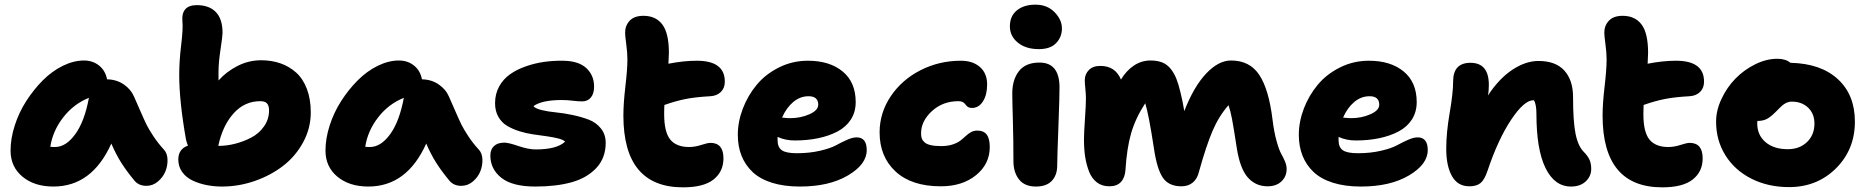

<svg xmlns="http://www.w3.org/2000/svg" viewBox="-20 -783 7940 816"><path d="M207 9.8Q126 9.8 75.4 -32.2Q24.9 -74.2 24.9 -143.1Q24.9 -194.3 42.7 -249.8Q60.5 -305.2 91.6 -353.5Q122.6 -401.9 161.6 -441.2Q200.7 -480.5 246.8 -503.2Q293 -525.9 336.9 -525.9Q374 -525.9 400.9 -504.6Q427.7 -483.4 435.1 -445.8Q475.1 -445.3 505.9 -424.3Q536.6 -403.3 549.8 -372.1Q557.6 -354.5 575.7 -313Q593.8 -271.5 602.8 -253.2Q611.8 -234.9 631.8 -204.3Q651.9 -173.8 676.8 -147Q690.9 -131.8 691.9 -105.5Q692.9 -79.1 682.9 -54.4Q672.9 -29.8 651.1 -11.5Q629.4 6.8 602.1 6.8Q569.3 6.8 550.8 -16.1Q517.6 -56.2 495.1 -91.8Q472.7 -127.4 453.1 -172.9Q371.1 9.8 207 9.8ZM213.9 -158.2Q260.3 -158.2 299.8 -212.6Q339.4 -267.1 357.9 -367.2Q293 -341.3 248.5 -283.9Q204.1 -226.6 193.8 -159.2Q200.7 -158.2 213.9 -158.2Z M923.8 9.8Q890.1 9.8 858.6 3.7Q827.1 -2.4 799.3 -15.4Q771.5 -28.3 754.6 -51.5Q737.8 -74.7 737.8 -105Q737.8 -149.9 778.8 -164.1Q774.4 -173.3 770.5 -189.9Q741.7 -352.5 741.7 -463.9Q741.7 -523.9 750 -592Q758.3 -660.2 755.4 -689.9Q748.5 -761.2 816.4 -761.2Q868.7 -761.2 897.2 -731.9Q925.8 -702.6 925.8 -643.1Q925.8 -629.4 917.2 -572.8Q908.7 -516.1 908.7 -480V-440.9Q941.9 -478.5 989.5 -502.7Q1037.1 -526.9 1089.8 -526.9Q1134.3 -526.9 1171.6 -513.9Q1209 -501 1238.3 -474.9Q1267.6 -448.7 1284.2 -405.3Q1300.8 -361.8 1300.8 -305.2Q1300.8 -238.3 1268.6 -178.7Q1236.3 -119.1 1183.6 -78.4Q1130.9 -37.6 1062.7 -13.9Q994.6 9.8 923.8 9.8ZM1086.4 -353Q1019 -353 972.4 -300.8Q925.8 -248.5 907.7 -163.1H911.6Q943.4 -163.1 978.5 -171.9Q1013.7 -180.7 1046.9 -197.8Q1080.1 -214.8 1101.8 -245.4Q1123.5 -275.9 1123.5 -314Q1123.5 -333.5 1115 -343.3Q1106.4 -353 1086.4 -353Z M1545.4 9.8Q1464.4 9.8 1413.8 -32.2Q1363.3 -74.2 1363.3 -143.1Q1363.3 -194.3 1381.1 -249.8Q1398.9 -305.2 1429.9 -353.5Q1460.9 -401.9 1500 -441.2Q1539.1 -480.5 1585.2 -503.2Q1631.3 -525.9 1675.3 -525.9Q1712.4 -525.9 1739.3 -504.6Q1766.1 -483.4 1773.4 -445.8Q1813.5 -445.3 1844.2 -424.3Q1875 -403.3 1888.2 -372.1Q1896 -354.5 1914.1 -313Q1932.1 -271.5 1941.2 -253.2Q1950.2 -234.9 1970.2 -204.3Q1990.2 -173.8 2015.1 -147Q2029.3 -131.8 2030.3 -105.5Q2031.2 -79.1 2021.2 -54.4Q2011.2 -29.8 1989.5 -11.5Q1967.8 6.8 1940.4 6.8Q1907.7 6.8 1889.2 -16.1Q1856 -56.2 1833.5 -91.8Q1811 -127.4 1791.5 -172.9Q1709.5 9.8 1545.4 9.8ZM1552.2 -158.2Q1598.6 -158.2 1638.2 -212.6Q1677.7 -267.1 1696.3 -367.2Q1631.3 -341.3 1586.9 -283.9Q1542.5 -226.6 1532.2 -159.2Q1539.1 -158.2 1552.2 -158.2Z M2254.9 9.8Q2157.7 9.8 2110.8 -27.3Q2064 -64.5 2064 -122.1Q2064 -147.5 2079.3 -162.1Q2094.7 -176.8 2124 -176.8Q2141.1 -176.8 2183.3 -162.4Q2225.6 -147.9 2256.8 -147.9Q2347.2 -147.9 2381.8 -181.2Q2373 -189.5 2351.6 -194.8Q2330.1 -200.2 2303.5 -203.9Q2276.9 -207.5 2246.3 -211.9Q2215.8 -216.3 2187.3 -225.3Q2158.7 -234.4 2135.5 -248Q2112.3 -261.7 2098.1 -286.4Q2084 -311 2084 -344.2Q2084 -383.8 2101.3 -415.3Q2118.7 -446.8 2147.2 -467Q2175.8 -487.3 2213.9 -500.7Q2252 -514.2 2291.3 -519.8Q2330.6 -525.4 2372.1 -524.9Q2438.5 -524.4 2471.7 -493.7Q2504.9 -462.9 2504.9 -415Q2504.9 -385.7 2491.5 -368.9Q2478 -352.1 2454.1 -352.1Q2437.5 -352.1 2413.8 -355Q2390.1 -357.9 2367.2 -357.9Q2283.7 -357.9 2247.1 -332Q2254.9 -321.8 2282 -315.2Q2309.1 -308.6 2342.5 -305.4Q2376 -302.2 2413.8 -294.2Q2451.7 -286.1 2482.4 -274.4Q2513.2 -262.7 2533.7 -237.3Q2554.2 -211.9 2554.2 -175.8Q2554.2 -111.8 2514.6 -69.3Q2475.1 -26.9 2409.7 -8.5Q2344.2 9.8 2254.9 9.8Z M2882.8 13.2Q2629.4 13.2 2629.4 -292Q2629.4 -342.3 2637.9 -415.8Q2646.5 -489.3 2646.5 -529.8Q2646.5 -559.1 2641.6 -594.7Q2636.7 -630.4 2636.7 -644Q2636.7 -674.3 2656.2 -695.1Q2675.8 -715.8 2714.8 -715.8Q2767.1 -715.8 2794.9 -679Q2822.8 -642.1 2822.8 -558.1Q2822.8 -544.4 2820.8 -512.2Q2885.7 -524.9 2941.4 -524.9Q3060.5 -524.9 3060.5 -436Q3060.5 -408.7 3043.5 -392.1Q3026.4 -375.5 2998.5 -374Q2936.5 -370.6 2894.3 -362.3Q2852.1 -354 2803.7 -336.9Q2802.7 -323.7 2802.7 -297.9Q2802.7 -221.7 2828.6 -189.9Q2854.5 -158.2 2908.7 -158.2Q2933.6 -158.2 2960.4 -167Q2987.3 -175.8 2999.5 -175.8Q3054.7 -175.8 3054.7 -109.9Q3054.7 -53.7 3012.7 -20.3Q2970.7 13.2 2882.8 13.2Z M3379.4 9.8Q3312 9.8 3260.7 -6.3Q3209.5 -22.5 3178.2 -52.2Q3147 -82 3131.3 -121.6Q3115.7 -161.1 3115.7 -210Q3115.7 -265.6 3137 -321.3Q3158.2 -377 3195.8 -422.4Q3233.4 -467.8 3290.5 -496.3Q3347.7 -524.9 3413.6 -524.9Q3505.9 -524.9 3561.3 -479.2Q3616.7 -433.6 3616.7 -349.1Q3616.7 -307.1 3596.2 -275.1Q3575.7 -243.2 3539.3 -224.1Q3502.9 -205.1 3457.3 -195.6Q3411.6 -186 3357.4 -186Q3317.4 -186 3284.7 -201.2V-187Q3284.7 -157.2 3302.7 -144.5Q3320.8 -131.8 3366.7 -131.8Q3420.4 -131.8 3465.1 -142.3Q3509.8 -152.8 3533 -165.5Q3556.2 -178.2 3579.8 -188.7Q3603.5 -199.2 3620.6 -199.2Q3663.6 -199.2 3663.6 -145Q3663.6 -84.5 3583.7 -37.4Q3503.9 9.8 3379.4 9.8ZM3416.5 -374Q3380.4 -374 3351.1 -349.4Q3321.8 -324.7 3303.7 -283.2Q3328.1 -280.8 3338.4 -280.8Q3382.3 -280.8 3419.9 -297.4Q3457.5 -314 3457.5 -337.9Q3457.5 -374 3416.5 -374Z M3978.5 8.8Q3854 8.8 3786.1 -54.2Q3718.3 -117.2 3718.3 -220.2Q3718.3 -303.2 3765.6 -373.8Q3813 -444.3 3892.3 -484.6Q3971.7 -524.9 4063.5 -524.9Q4114.7 -524.9 4145 -498Q4175.3 -471.2 4175.3 -423.8Q4175.3 -380.4 4157.7 -352.3Q4140.1 -324.2 4110.4 -324.2Q4102.1 -324.2 4096.2 -327.1Q4090.3 -330.1 4086.9 -334.5Q4083.5 -338.9 4079.8 -343Q4076.2 -347.2 4069.6 -350.1Q4063 -353 4053.2 -353Q3986.8 -353 3940.7 -310.8Q3894.5 -268.6 3894.5 -215.8Q3894.5 -203.6 3897.5 -195.1Q3900.4 -186.5 3908.9 -178.5Q3917.5 -170.4 3935.1 -166.3Q3952.6 -162.1 3979.5 -162.1Q4007.3 -162.1 4028.3 -168.9Q4049.3 -175.8 4061.5 -185.3Q4073.7 -194.8 4084 -204.6Q4094.2 -214.4 4106.4 -221.2Q4118.7 -228 4133.3 -228Q4160.6 -228 4173.6 -210.9Q4186.5 -193.8 4186.5 -158.2Q4186.5 -85.9 4128.2 -38.6Q4069.8 8.8 3978.5 8.8Z M4395 -574.2Q4339.8 -574.2 4305.9 -601.8Q4272 -629.4 4272 -670.9Q4272 -714.8 4301.8 -739Q4331.5 -763.2 4380.9 -763.2Q4430.7 -763.2 4461.9 -731.2Q4493.2 -699.2 4493.2 -662.1Q4493.2 -626 4468.8 -600.1Q4444.3 -574.2 4395 -574.2ZM4382.3 9.8Q4334.5 9.8 4310.8 -20.5Q4287.1 -50.8 4287.1 -98.1Q4287.1 -188 4284.7 -271.7Q4282.2 -355.5 4282.2 -386.2Q4282.2 -444.3 4310.5 -480.7Q4338.9 -517.1 4397.9 -517.1Q4481.4 -517.1 4482.9 -415Q4483.4 -381.3 4478.3 -246.1Q4473.1 -110.8 4473.1 -79.1Q4473.1 -39.1 4450.4 -14.6Q4427.7 9.8 4382.3 9.8Z M4694.3 8.8Q4663.6 8.8 4641.8 -7.8Q4620.1 -24.4 4608.6 -53.7Q4597.2 -83 4592 -116.2Q4586.9 -149.4 4586.9 -189.9Q4586.9 -218.8 4591.1 -278.1Q4595.2 -337.4 4595.2 -365.2Q4595.2 -379.9 4592.8 -405.3Q4590.3 -430.7 4590.3 -441.9Q4590.3 -467.8 4607.7 -485.4Q4625 -502.9 4656.2 -502.9Q4720.2 -502.9 4744.1 -444.8Q4766.1 -481.9 4798.3 -503.9Q4830.6 -525.9 4870.1 -525.9Q4899.4 -525.9 4920.2 -517.3Q4940.9 -508.8 4955.6 -490.2Q4970.2 -471.7 4979.5 -448.5Q4988.8 -425.3 4997.1 -390.1Q5006.8 -351.1 5013.2 -311Q5053.7 -415 5106.2 -470.5Q5158.7 -525.9 5211.9 -525.9Q5291.5 -525.9 5332 -464.6Q5372.6 -403.3 5388.2 -274.9Q5394.5 -222.7 5405.3 -184.1Q5416 -145.5 5425.3 -129.2Q5434.6 -112.8 5441.4 -96.4Q5448.2 -80.1 5448.2 -64.9Q5448.2 -33.2 5426.3 -12.2Q5404.3 8.8 5367.2 8.8Q5316.4 8.8 5283.2 -28.8Q5250 -66.4 5236.3 -153.8Q5222.7 -242.7 5216.1 -277.3Q5209.5 -312 5201.2 -335.9Q5160.2 -289.6 5133.3 -226.6Q5106.4 -163.6 5076.2 -55.2Q5068.8 -22.9 5049.3 -7.1Q5029.8 8.8 5001 8.8Q4946.8 8.8 4921.9 -28.1Q4897 -64.9 4884.3 -151.9Q4862.3 -296.4 4847.2 -344.2Q4805.7 -280.3 4787.4 -217Q4769 -153.8 4763.2 -60.1Q4760.7 -27.3 4743.7 -9.3Q4726.6 8.8 4694.3 8.8Z M5763.7 9.8Q5696.3 9.8 5645 -6.3Q5593.8 -22.5 5562.5 -52.2Q5531.2 -82 5515.6 -121.6Q5500 -161.1 5500 -210Q5500 -265.6 5521.2 -321.3Q5542.5 -377 5580.1 -422.4Q5617.7 -467.8 5674.8 -496.3Q5731.9 -524.9 5797.9 -524.9Q5890.1 -524.9 5945.6 -479.2Q6001 -433.6 6001 -349.1Q6001 -307.1 5980.5 -275.1Q5960 -243.2 5923.6 -224.1Q5887.2 -205.1 5841.6 -195.6Q5795.9 -186 5741.7 -186Q5701.7 -186 5668.9 -201.2V-187Q5668.9 -157.2 5687 -144.5Q5705.1 -131.8 5751 -131.8Q5804.7 -131.8 5849.4 -142.3Q5894 -152.8 5917.2 -165.5Q5940.4 -178.2 5964.1 -188.7Q5987.8 -199.2 6004.9 -199.2Q6047.9 -199.2 6047.9 -145Q6047.9 -84.5 5968 -37.4Q5888.2 9.8 5763.7 9.8ZM5800.8 -374Q5764.6 -374 5735.4 -349.4Q5706.1 -324.7 5688 -283.2Q5712.4 -280.8 5722.7 -280.8Q5766.6 -280.8 5804.2 -297.4Q5841.8 -314 5841.8 -337.9Q5841.8 -374 5800.8 -374Z M6656.7 9.8Q6586.9 9.8 6548.3 -69.1Q6509.8 -147.9 6509.8 -298.8Q6509.8 -338.4 6499.5 -356.9H6496.6Q6457.5 -356.9 6402.1 -273.7Q6346.7 -190.4 6302.7 -59.1Q6289.6 -19.5 6272.7 -5.4Q6255.9 8.8 6224.6 8.8Q6175.3 8.8 6150.9 -34.4Q6126.5 -77.6 6126.5 -150.9Q6126.5 -218.8 6141.1 -303.2Q6155.8 -387.7 6155.8 -437Q6155.8 -516.1 6229.5 -516.1Q6307.6 -516.1 6307.6 -421.9Q6307.6 -394.5 6303.7 -377Q6350.6 -448.7 6407.2 -486.3Q6463.9 -523.9 6518.6 -523.9Q6591.8 -523.9 6628.7 -482.9Q6665.5 -441.9 6665.5 -370.1Q6665.5 -267.6 6676 -214.8Q6686.5 -162.1 6711.4 -137.2Q6727.5 -121.1 6735.1 -104.7Q6742.7 -88.4 6742.7 -64.9Q6742.7 -34.2 6719.5 -12.2Q6696.3 9.8 6656.7 9.8Z M7044.4 13.2Q6791 13.2 6791 -292Q6791 -342.3 6799.6 -415.8Q6808.1 -489.3 6808.1 -529.8Q6808.1 -559.1 6803.2 -594.7Q6798.3 -630.4 6798.3 -644Q6798.3 -674.3 6817.9 -695.1Q6837.4 -715.8 6876.5 -715.8Q6928.7 -715.8 6956.5 -679Q6984.4 -642.1 6984.4 -558.1Q6984.4 -544.4 6982.4 -512.2Q7047.4 -524.9 7103 -524.9Q7222.2 -524.9 7222.2 -436Q7222.2 -408.7 7205.1 -392.1Q7188 -375.5 7160.2 -374Q7098.1 -370.6 7055.9 -362.3Q7013.7 -354 6965.3 -336.9Q6964.4 -323.7 6964.4 -297.9Q6964.4 -221.7 6990.2 -189.9Q7016.1 -158.2 7070.3 -158.2Q7095.2 -158.2 7122.1 -167Q7148.9 -175.8 7161.1 -175.8Q7216.3 -175.8 7216.3 -109.9Q7216.3 -53.7 7174.3 -20.3Q7132.3 13.2 7044.4 13.2Z M7583.5 12.2Q7494.6 12.2 7423.8 -23.4Q7353 -59.1 7313.2 -122.6Q7273.4 -186 7273.4 -266.1Q7273.4 -314 7296.4 -362.8Q7319.3 -411.6 7355.7 -449Q7392.1 -486.3 7439.7 -509.8Q7487.3 -533.2 7533.2 -533.2Q7569.3 -533.2 7589.4 -516.1Q7718.8 -513.2 7791 -446.5Q7863.3 -379.9 7863.3 -266.1Q7863.3 -147.5 7783 -67.6Q7702.6 12.2 7583.5 12.2ZM7448.2 -258.8Q7448.2 -209 7483.4 -179Q7518.6 -148.9 7578.1 -148.9Q7627.9 -148.9 7659.7 -179.2Q7691.4 -209.5 7691.4 -257.8Q7691.4 -299.8 7664.6 -325.4Q7637.7 -351.1 7595.2 -351.1Q7590.8 -351.1 7586.7 -350.6Q7582.5 -350.1 7578.4 -348.4Q7574.2 -346.7 7571.3 -345.7Q7568.4 -344.7 7563.7 -341.3Q7559.1 -337.9 7557.1 -336.7Q7555.2 -335.4 7549.8 -330.3Q7544.4 -325.2 7542.7 -323.5Q7541 -321.8 7534.7 -315.4Q7528.3 -309.1 7526.4 -307.1Q7504.9 -285.6 7488.8 -277.3Q7472.7 -269 7449.2 -269Q7448.2 -266.1 7448.2 -258.8Z"/></svg>

Font: Shantell Sans Normal
Style: Regular
Weight: 800
Designer: Stephen Nixon, Anya Danilova, Shantell Martin
Foundry: Arrow Type
Version: Version 1.006;[559af2be0]